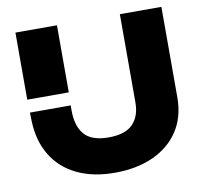

<svg xmlns="http://www.w3.org/2000/svg" viewBox="-83 -841 1012 947"><g transform="rotate(-10 422.5 -367.0)"><path d="M54 -750H262V-414H54ZM56 -349H260V-324Q260 -245 296.5 -203Q333 -161 418 -161Q501 -161 539 -200Q577 -239 577 -308V-750H785V-297Q785 -199 739 -129Q693 -59 610.5 -21.5Q528 16 418 16Q309 16 229 -22.5Q149 -61 104.5 -134Q60 -207 57 -308Z"/></g></svg>

Font: Unbounded
Style: Bold
Weight: 700
Designer: Luke Prowse, Jean-Baptiste Morizot, Fátima Lázaro, Florian Runge
Foundry: NaN
Version: Version 1.700